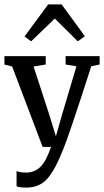

<svg xmlns="http://www.w3.org/2000/svg" viewBox="-24 -665 471 869"><path d="M95 184Q63 184 51 178V109Q63 116 95 116Q131 116 157.5 91.5Q184 67 207 0H169L31 -364L-4 -373V-411H183V-373L128 -364L198 -149L229 -48L258 -150L322 -365L273 -373V-411H427V-373L389 -365Q286 -45 262 11Q226 103 190.5 143.5Q155 184 95 184ZM117 -478 87 -500 194 -645H255L360 -501L328 -478L224 -581Z"/></svg>

Font: Aikya Medium
Style: Regular
Weight: 500
Designer: Neelakash Kshetrimayum (Latin subset based on Merriweather by Eben Sorkin)
Foundry: Brand New Type
Version: Version 1.00 b005